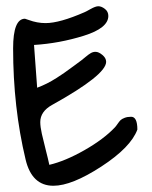

<svg xmlns="http://www.w3.org/2000/svg" viewBox="-20 -576 487 615"><path d="M89 -432 99 -295Q115 -301 130 -308.5Q145 -316 161.5 -326.5Q178 -337 187 -343.5Q196 -350 216 -364.5Q236 -379 241 -383Q245 -386 254.5 -394Q264 -402 271 -406Q278 -410 286 -410Q296 -410 308 -400Q320 -390 320 -378Q320 -336 147 -240Q109 -219 109 -185Q109 -170 114 -147.5Q119 -125 126.5 -96Q134 -67 138 -48Q189 -60 250.5 -95Q312 -130 348 -168Q351 -171 356.5 -179Q362 -187 366 -191Q370 -195 379 -198.5Q388 -202 400 -202Q420 -202 420 -161Q399 -104 304.5 -42.5Q210 19 151 19Q82 19 62 -65Q22 -232 22 -421Q22 -516 60 -516L72 -512Q99 -502 126 -502Q171 -502 251 -537Q254 -538 270 -547Q286 -556 295 -556Q305 -556 316 -547.5Q327 -539 327 -525Q327 -486 248.5 -461.5Q170 -437 89 -432Z"/></svg>

Font: Because We Organize
Style: Regular
Weight: 400
Designer: Liz Wetzel, Aaron Williamson, Russ McMullin
Foundry: Red Hat
Version: Version 1.000